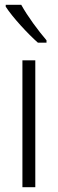

<svg xmlns="http://www.w3.org/2000/svg" viewBox="-20 -785 242 805"><path d="M69 -765H4V-757C33 -712 97 -643 139 -606H175V-616C140 -657 96 -716 69 -765ZM128 0V-532H74V0Z"/></svg>

Font: Noto Sans Arabic UI Cn Lt
Style: Regular
Weight: 300
Width: 3
Designer: Monotype Design Team, Nadine Chahine and Nizar Qandah
Foundry: Monotype Imaging Inc.
Version: Version 2.010